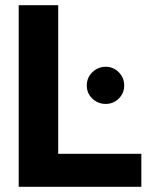

<svg xmlns="http://www.w3.org/2000/svg" viewBox="-20 -719 577 739"><path d="M52 -699H204V-127H524V0H52ZM314 -390Q314 -420 335.5 -441Q357 -462 387 -462Q416 -462 437 -441Q458 -420 458 -390Q458 -360 437 -339.5Q416 -319 387 -319Q357 -319 335.5 -339.5Q314 -360 314 -390Z"/></svg>

Font: Prompt SemiBold
Style: Regular
Weight: 600
Designer: Katatrad Team
Foundry: CadsonDemak
Version: Version 1.000